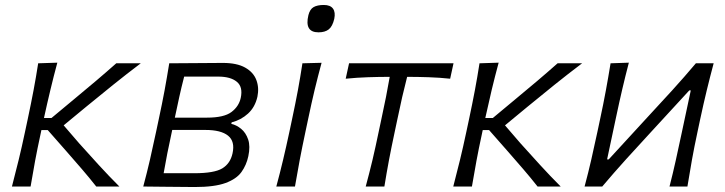

<svg xmlns="http://www.w3.org/2000/svg" viewBox="-20 -750 2917 772"><path d="M28 0Q42.5 -55.5 55 -106.8Q67.5 -158 80.5 -219.5L91.5 -271Q105 -334.5 115 -387.5Q125 -440.5 133.5 -495.5L210.5 -498Q195.5 -442.5 182.8 -389.2Q170 -336 157 -276.5V-275.5H187L279.5 -352.5Q322.5 -388 365 -424Q407.5 -460 447.5 -495.5H546Q488.5 -452 434.8 -408.8Q381 -365.5 328 -322L236 -246L298.5 -173.5Q337.5 -130 377.2 -86.5Q417 -43 460 0H367Q339.5 -35 309.5 -69.8Q279.5 -104.5 248.5 -140L172 -227H146.5L143 -210.5Q130.5 -153 121.2 -103.5Q112 -54 103 0Z M556 0Q571 -56 582.8 -107.2Q594.5 -158.5 607.5 -219.5L618 -269Q632 -334 641.8 -386.8Q651.5 -439.5 660.5 -495.5Q704.5 -495.5 763.8 -496.2Q823 -497 876 -497Q932.5 -497 965.8 -478.2Q999 -459.5 1010.8 -428.2Q1022.5 -397 1015 -361Q1005.5 -319 977.2 -293.2Q949 -267.5 911.5 -258L910 -252Q930.5 -247.5 949.5 -232Q968.5 -216.5 977.8 -189.2Q987 -162 978.5 -122Q971 -86.5 951 -58.5Q931 -30.5 886.8 -14.2Q842.5 2 763 2Q703 2 649.5 1Q596 0 556 0ZM720.5 -442Q709.5 -399.5 701 -360.8Q692.5 -322 683 -277H812.5Q880.5 -277 910.5 -299.5Q940.5 -322 948 -356.5Q957.5 -400.5 932.2 -421.2Q907 -442 857.5 -442ZM638 -53.5H761.5Q841.5 -53.5 873.8 -73Q906 -92.5 915 -133.5Q925.5 -181.5 897 -204.5Q868.5 -227.5 806 -227.5H672.5L671 -220.5Q660.5 -172.5 652.8 -133.5Q645 -94.5 638 -53.5Z M1091 0Q1106 -55.5 1118.2 -107Q1130.5 -158.5 1143.5 -219.5L1154 -269Q1168 -334.5 1177.8 -387.2Q1187.5 -440 1196 -495.5L1273 -497.5Q1258 -442 1245.2 -389Q1232.5 -336 1218.5 -269L1208 -219.5Q1195 -158.5 1185.2 -107Q1175.5 -55.5 1166 0ZM1260.5 -620Q1203.5 -620 1220 -689Q1226 -713 1241 -721.5Q1256 -730 1282 -730Q1308.5 -730 1319 -715.2Q1329.5 -700.5 1324 -674Q1317 -644 1302 -632Q1287 -620 1260.5 -620Z M1450.5 0Q1465.5 -55.5 1477.8 -107.2Q1490 -159 1502.5 -219.5L1513 -269Q1524 -319.5 1532 -360Q1540 -400.5 1547 -441Q1505 -441 1459.8 -439.5Q1414.5 -438 1370 -433.5L1383.5 -495.5H1803.5L1790 -433.5Q1748 -438 1703.5 -439.5Q1659 -441 1617 -441Q1606.5 -400.5 1597.2 -360Q1588 -319.5 1577.5 -269L1567 -219.5Q1554 -159 1544.2 -107.2Q1534.5 -55.5 1525.5 0Z M1802.5 0Q1817 -55.5 1829.5 -106.8Q1842 -158 1855 -219.5L1866 -271Q1879.5 -334.5 1889.5 -387.5Q1899.5 -440.5 1908 -495.5L1985 -498Q1970 -442.5 1957.2 -389.2Q1944.5 -336 1931.5 -276.5V-275.5H1961.5L2054 -352.5Q2097 -388 2139.5 -424Q2182 -460 2222 -495.5H2320.5Q2263 -452 2209.2 -408.8Q2155.5 -365.5 2102.5 -322L2010.5 -246L2073 -173.5Q2112 -130 2151.8 -86.5Q2191.5 -43 2234.5 0H2141.5Q2114 -35 2084 -69.8Q2054 -104.5 2023 -140L1946.5 -227H1921L1917.5 -210.5Q1905 -153 1895.8 -103.5Q1886.5 -54 1877.5 0Z M2330.5 0Q2345.5 -56 2357.2 -107.2Q2369 -158.5 2382 -219.5L2392.5 -269Q2406.5 -334 2416.2 -387Q2426 -440 2435 -495.5L2508.5 -498Q2494.5 -444.5 2482.5 -393.2Q2470.5 -342 2457.5 -280.5L2421 -109H2427.5L2585.5 -281Q2634 -333 2683.2 -387.2Q2732.5 -441.5 2778 -495.5H2849.5Q2834.5 -439.5 2821.8 -387Q2809 -334.5 2795 -269L2784.5 -219.5Q2771.5 -159 2762.2 -107.2Q2753 -55.5 2744 0H2672Q2686 -54.5 2697 -104.5Q2708 -154.5 2720.5 -213L2757.5 -386.5H2751.5L2596.5 -218Q2547 -164.5 2497.2 -109.5Q2447.5 -54.5 2401.5 0Z"/></svg>

Font: Commissioner Flair Light
Style: Italic
Weight: 300
Italic angle: -12°
Designer: Kostas Bartsokas
Foundry: Kostas Bartsokas
Version: Version 1.000; ttfautohint (v1.8.3)